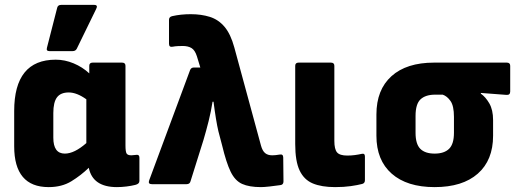

<svg xmlns="http://www.w3.org/2000/svg" viewBox="-20 -753 2109 785"><path d="M179 12Q38 12 38 -155V-299Q38 -509 208 -509Q245 -509 281 -494Q317 -479 345 -453V-484Q345 -497 359 -497H479Q493 -497 493 -484V-159Q493 -133 497.5 -125.5Q502 -118 517 -118Q524 -118 528.5 -119Q533 -120 539 -120Q550 -121 550 -108V-13Q550 -1 533 3Q517 7 497 9.5Q477 12 458 12Q359 12 343 -67Q311 -36 272 -12Q233 12 179 12ZM198 -190Q198 -125 245 -125Q284 -125 333 -168V-347Q294 -375 261 -375Q228 -375 213 -355Q198 -335 198 -291ZM182 -544Q168 -544 172 -558L214 -722Q217 -733 230 -733H365Q382 -733 373 -716L294 -554Q289 -544 277 -544Z M1047 12Q999 12 970 -1Q941 -14 923 -51Q905 -88 888 -159L873 -216Q868 -237 863 -267.5Q858 -298 853 -337H849Q843 -298 833 -258Q823 -218 812 -181L759 -12Q756 0 743 0H601Q584 0 590 -16L757 -466Q761 -477 773 -477H799L785 -523Q777 -548 763 -556.5Q749 -565 727 -565Q718 -565 707 -564.5Q696 -564 686 -562Q671 -559 671 -574V-672Q671 -684 684 -687Q719 -695 760 -695Q803 -695 838 -684Q873 -673 898 -643.5Q923 -614 938 -559L1047 -158Q1053 -136 1064 -127Q1075 -118 1093 -118Q1106 -118 1123 -121Q1138 -124 1138 -109L1139 -11Q1139 3 1125 4Q1105 7 1082 9.5Q1059 12 1047 12Z M1350 12Q1295 12 1259 -3Q1223 -18 1205 -56Q1187 -94 1187 -164V-484Q1187 -497 1201 -497H1333Q1347 -497 1347 -484V-177Q1347 -143 1358 -130Q1369 -117 1400 -117Q1416 -117 1431 -119Q1446 -121 1459 -124Q1472 -127 1472 -113V-16Q1472 -4 1461 -1Q1442 4 1414 8Q1386 12 1350 12Z M1757 12Q1644 12 1581.5 -43Q1519 -98 1519 -198V-285Q1519 -386 1580.5 -441.5Q1642 -497 1755 -497H2052Q2066 -497 2066 -484V-379Q2066 -364 2051 -365L1946 -373V-370Q1965 -357 1980.5 -330.5Q1996 -304 1996 -262V-198Q1996 -98 1933.5 -43Q1871 12 1757 12ZM1757 -125Q1796 -125 1816 -144.5Q1836 -164 1836 -210V-275Q1836 -320 1822 -340Q1808 -360 1790 -366H1759Q1720 -366 1699.5 -347Q1679 -328 1679 -279V-210Q1679 -164 1698.5 -144.5Q1718 -125 1757 -125Z"/></svg>

Font: Sofia Sans Black
Style: Regular
Weight: 900
Designer: Botio Nikoltchev, Ani Petrova
Foundry: lettersoup
Version: Version 4.100; ttfautohint (v1.8.3)